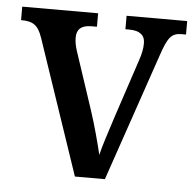

<svg xmlns="http://www.w3.org/2000/svg" viewBox="-44 -580 633 625"><g transform="rotate(5 272.5 -268.0)"><path d="M74 -440 223 0H321L463 -415C484 -478 496 -492 529 -492H543V-536H345V-492H357C391 -492 409 -479 409 -452C409 -435 406 -418 398 -395L335 -205C320 -158 302 -105 296 -77C288 -111 272 -172 256 -220L194 -407C189 -422 186 -437 186 -451C186 -478 201 -492 234 -492H252V-536H4V-492C43 -492 60 -481 74 -440Z"/></g></svg>

Font: Noto Serif Armenian SemiCondensed Medium
Style: Regular
Weight: 500
Width: 4
Designer: Monotype Design Team
Foundry: Monotype Imaging Inc.
Version: Version 2.008